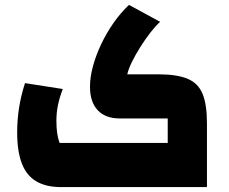

<svg xmlns="http://www.w3.org/2000/svg" viewBox="-20 -763 934 783"><path d="M229 0Q168 0 128 -23.5Q88 -47 69 -96.5Q50 -146 50 -223Q50 -275 58 -325Q66 -375 82 -424L236 -400Q223 -366 216.5 -335Q210 -304 210 -272Q210 -243 213 -221Q216 -199 223 -180H664V-280H468Q410 -280 378.5 -313.5Q347 -347 347 -409Q347 -448 359 -492.5Q371 -537 392.5 -582.5Q414 -628 443 -669.5Q472 -711 506 -743L633 -674Q615 -658 594 -631Q573 -604 553 -572.5Q533 -541 518.5 -511.5Q504 -482 499 -460H624Q701 -460 744.5 -442Q788 -424 806 -380.5Q824 -337 824 -260V0Z"/></svg>

Font: Changa ExtraLight ExtraBold
Style: Regular
Weight: 800
Version: Version 3.002; ttfautohint (v1.8.2)